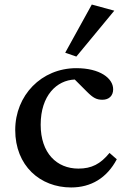

<svg xmlns="http://www.w3.org/2000/svg" viewBox="-20 -816 544 845"><path d="M293 9C380 9 450 -32 494 -115L462 -143C422 -94 383 -74 325 -74C230 -74 159 -142 159 -267C159 -396 230 -463 309 -466L363 -412C390 -385 405 -377 431 -377C460 -377 478 -395 478 -423C478 -472 419 -516 316 -516C162 -516 47 -396 47 -244C47 -86 157 9 293 9ZM267 -584 316 -567 483 -769 384 -796Z"/></svg>

Font: TPK Tissa Web Medium
Style: Regular
Weight: 500
Designer: Jacques Le Bailly, Suppakit Chalermlarp | Katatrad Co.,Ltd.
Foundry: Jacques Le Bailly, Cadson Demak Co.,Ltd.
Version: Version 5.000;Glyphs 3.1.2 (3151)